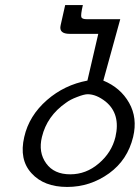

<svg xmlns="http://www.w3.org/2000/svg" viewBox="-20 -740 553 760"><path d="M437 -198Q458 -289 398 -338Q361 -367 327 -367Q313 -367 285 -356Q258 -346 241 -333Q166 -281 146 -198Q131 -137 163 -93Q194 -50 258 -50Q321 -50 371 -93Q422 -136 437 -198ZM507 -198Q485 -107 412 -54Q337 0 246 0Q154 0 105 -54Q55 -108 76 -198Q95 -282 166 -344Q235 -404 326 -421L369 -606H256Q234 -606 225 -614.5Q216 -623 220 -640L238 -720H308Q299 -681 302 -672Q305 -664 324 -664H456L389 -421Q457 -393 491 -333Q525 -273 507 -198Z"/></svg>

Font: Miedinger
Style: Italic
Weight: 400
Italic angle: -13°
Version: Version 001.000